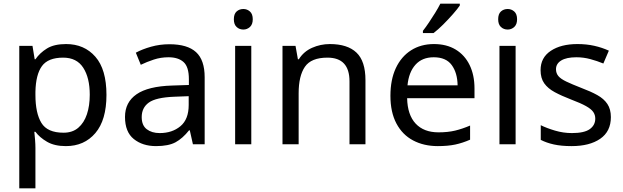

<svg xmlns="http://www.w3.org/2000/svg" viewBox="-20 -786 3393 1046"><path d="M340 -546Q439 -546 499.5 -477Q560 -408 560 -269Q560 -132 499.5 -61Q439 10 339 10Q277 10 236.5 -13.5Q196 -37 173 -68H167Q169 -51 171 -25Q173 1 173 20V240H85V-536H157L169 -463H173Q197 -498 236 -522Q275 -546 340 -546ZM324 -472Q242 -472 208.5 -426Q175 -380 173 -286V-269Q173 -170 205.5 -116.5Q238 -63 326 -63Q375 -63 406.5 -90Q438 -117 453.5 -163.5Q469 -210 469 -270Q469 -362 433.5 -417Q398 -472 324 -472Z M903 -545Q1001 -545 1048 -502Q1095 -459 1095 -365V0H1031L1014 -76H1010Q975 -32 936.5 -11Q898 10 830 10Q757 10 709 -28.5Q661 -67 661 -149Q661 -229 724 -272.5Q787 -316 918 -320L1009 -323V-355Q1009 -422 980 -448Q951 -474 898 -474Q856 -474 818 -461.5Q780 -449 747 -433L720 -499Q755 -518 803 -531.5Q851 -545 903 -545ZM929 -259Q829 -255 790.5 -227Q752 -199 752 -148Q752 -103 779.5 -82Q807 -61 850 -61Q918 -61 963 -98.5Q1008 -136 1008 -214V-262Z M1306 -737Q1326 -737 1341.5 -723.5Q1357 -710 1357 -681Q1357 -653 1341.5 -639Q1326 -625 1306 -625Q1284 -625 1269 -639Q1254 -653 1254 -681Q1254 -710 1269 -723.5Q1284 -737 1306 -737ZM1349 -536V0H1261V-536Z M1777 -546Q1873 -546 1922 -499.5Q1971 -453 1971 -349V0H1884V-343Q1884 -472 1764 -472Q1675 -472 1641 -422Q1607 -372 1607 -278V0H1519V-536H1590L1603 -463H1608Q1634 -505 1680 -525.5Q1726 -546 1777 -546Z M2344 -546Q2413 -546 2462.5 -516Q2512 -486 2538.5 -431.5Q2565 -377 2565 -304V-251H2198Q2200 -160 2244.5 -112.5Q2289 -65 2369 -65Q2420 -65 2459.5 -74.5Q2499 -84 2541 -102V-25Q2500 -7 2460 1.5Q2420 10 2365 10Q2289 10 2230.5 -21Q2172 -52 2139.5 -113.5Q2107 -175 2107 -264Q2107 -352 2136.5 -415Q2166 -478 2219.5 -512Q2273 -546 2344 -546ZM2343 -474Q2280 -474 2243.5 -433.5Q2207 -393 2200 -321H2473Q2472 -389 2441 -431.5Q2410 -474 2343 -474ZM2485 -756Q2473 -738 2448 -709.5Q2423 -681 2394.5 -652.5Q2366 -624 2342 -606H2284V-618Q2299 -637 2316.5 -663Q2334 -689 2351 -716.5Q2368 -744 2379 -766H2485Z M2746 -737Q2766 -737 2781.5 -723.5Q2797 -710 2797 -681Q2797 -653 2781.5 -639Q2766 -625 2746 -625Q2724 -625 2709 -639Q2694 -653 2694 -681Q2694 -710 2709 -723.5Q2724 -737 2746 -737ZM2789 -536V0H2701V-536Z M3308 -148Q3308 -70 3250 -30Q3192 10 3094 10Q3038 10 2997.5 1Q2957 -8 2926 -24V-104Q2958 -88 3003.5 -74.5Q3049 -61 3096 -61Q3163 -61 3193 -82.5Q3223 -104 3223 -140Q3223 -160 3212 -176Q3201 -192 3172.5 -208Q3144 -224 3091 -244Q3039 -264 3002 -284Q2965 -304 2945 -332Q2925 -360 2925 -404Q2925 -472 2980.5 -509Q3036 -546 3126 -546Q3175 -546 3217.5 -536.5Q3260 -527 3297 -510L3267 -440Q3233 -454 3196 -464Q3159 -474 3120 -474Q3066 -474 3037.5 -456.5Q3009 -439 3009 -409Q3009 -387 3022 -371.5Q3035 -356 3065.5 -341.5Q3096 -327 3147 -307Q3198 -288 3234 -268Q3270 -248 3289 -219.5Q3308 -191 3308 -148Z"/></svg>

Font: Noto Sans Hatran
Style: Regular
Weight: 400
Designer: Monotype Design Team
Foundry: Monotype Imaging Inc.
Version: Version 2.001; ttfautohint (v1.8.4.7-5d5b)